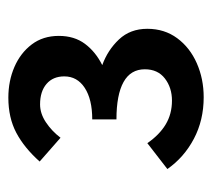

<svg xmlns="http://www.w3.org/2000/svg" viewBox="-44 -885 508 460"><g transform="rotate(-90 210.0 -655.0)"><path d="M207 -421Q152 -421 107.5 -444.5Q63 -468 35 -508L97 -556Q117 -527 142 -512Q167 -497 199 -497Q230 -497 252 -514Q274 -531 274 -562Q274 -596 243.5 -613Q213 -630 154 -630V-688Q202 -688 229.5 -706Q257 -724 257 -755Q257 -782 239 -797.5Q221 -813 190 -813Q168 -813 147 -799Q126 -785 110 -764L53 -814Q86 -851 122 -870Q158 -889 206 -889Q246 -889 279.5 -874.5Q313 -860 333.5 -833Q354 -806 354 -768Q354 -731 335 -705.5Q316 -680 284 -664Q320 -651 345.5 -624Q371 -597 371 -556Q371 -515 348.5 -484.5Q326 -454 288.5 -437.5Q251 -421 207 -421Z"/></g></svg>

Font: Noto Sans KR Thin SemiBold
Style: Regular
Weight: 600
Version: Version 2.004-H2;hotconv 1.0.118;makeotfexe 2.5.65603